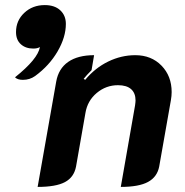

<svg xmlns="http://www.w3.org/2000/svg" viewBox="-20 -726 728 755"><path d="M201 -405Q210 -456 248 -482.5Q286 -509 350 -509L340 -450Q320 -430 309 -416L315 -412Q354 -459 405.5 -484Q457 -509 512 -509Q575 -509 615 -468Q655 -427 655 -364Q655 -349 652 -332L606 -71Q598 -30 562 -10.5Q526 9 455 9L511 -311Q513 -325 513 -331Q513 -360 495.5 -375.5Q478 -391 444 -391Q397 -391 360.5 -360.5Q324 -330 316 -282L279 -71Q271 -29 235.5 -10Q200 9 128 9ZM137 -541Q127 -535 111 -535Q81 -535 62 -552Q43 -569 43 -600Q43 -645 75.5 -675.5Q108 -706 156 -706Q195 -706 217 -685.5Q239 -665 239 -632Q239 -580 206.5 -524Q174 -468 118 -427Q97 -412 70 -412Q49 -412 39 -422Q129 -494 137 -541Z"/></svg>

Font: K2D ExtraBold
Style: Italic
Weight: 800
Italic angle: -10°
Designer: Katatrad Aksorn Co.,Ltd.
Foundry: Cadson Demak Co.,Ltd.
Version: Version 1.000; ttfautohint (v1.6)